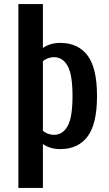

<svg xmlns="http://www.w3.org/2000/svg" viewBox="-20 -720 535 940"><path d="M70 -700H190V-485Q225 -510 275 -510Q362 -510 408.5 -448.5Q455 -387 455 -250Q455 -113 408.5 -51.5Q362 10 275 10Q225 10 190 -15V200H70ZM335 -250Q335 -355 311 -397.5Q287 -440 245 -440Q228 -440 213 -434Q198 -428 190 -420V-80Q198 -72 213 -66Q228 -60 245 -60Q287 -60 311 -102.5Q335 -145 335 -250Z"/></svg>

Font: Cuprum
Style: Bold
Weight: 700
Designer: Jovanny Lemonad
Foundry: Jovanny Lemonad
Version: Version 2.000